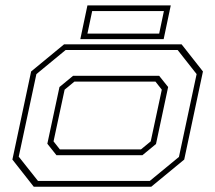

<svg xmlns="http://www.w3.org/2000/svg" viewBox="-20 -708 816 728"><path d="M108 0 27 -103 98 -437 223 -540H668.5L749.5 -437L678.5 -103L553.5 0ZM124 -22H548L658.5 -113L725.5 -427L653.5 -518.5H229L118 -427L51 -114ZM194 -119.5 159.5 -163 205.5 -378 257 -420.5H583.5L617.5 -378L571.5 -162L520 -119.5ZM207 -141.5H514.5L551.5 -172L593.5 -368L569.5 -398.5H262L225 -368L183 -172ZM284.5 -559.5 311.5 -687.5H627.5L600.5 -559.5ZM311.5 -580.5H583.5L601.5 -666H329.5Z"/></svg>

Font: Tourney Expanded ExtraLight
Style: Italic
Weight: 200
Width: 7
Italic angle: -12°
Designer: Tyler Finck
Foundry: Etcetera Type Co
Version: Version 1.010; ttfautohint (v1.8.3)